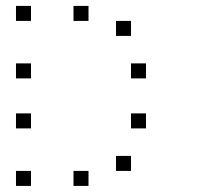

<svg xmlns="http://www.w3.org/2000/svg" viewBox="-20 -653 707 640"><path d="M416.7 -133.3V-83.3H366.7V-133.3ZM275 -83.3V-33.3H225V-83.3ZM83.3 -83.3V-33.3H33.3V-83.3ZM466.7 -275V-225H416.7V-275ZM83.3 -275V-225H33.3V-275ZM466.7 -441.7V-391.7H416.7V-441.7ZM83.3 -441.7V-391.7H33.3V-441.7ZM416.7 -583.3V-533.3H366.7V-583.3ZM275 -633.3V-583.3H225V-633.3ZM83.3 -633.3V-583.3H33.3V-633.3Z"/></svg>

Font: 0xA000-Boxes
Style: Boxes
Weight: 400
Version: Version 0.1